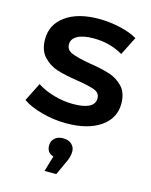

<svg xmlns="http://www.w3.org/2000/svg" viewBox="-120 -617 755 960"><g transform="rotate(15 257.5 -137.5)"><path d="M21 -53 69 -148Q105 -124 155.5 -109.5Q206 -95 255 -95Q367 -95 367 -154Q367 -182 338.5 -193Q310 -204 247 -214Q181 -224 139.5 -237Q98 -250 67.5 -282.5Q37 -315 37 -373Q37 -449 100.5 -494.5Q164 -540 272 -540Q327 -540 382 -527.5Q437 -515 472 -494L424 -399Q356 -439 271 -439Q216 -439 187.5 -422.5Q159 -406 159 -379Q159 -349 189.5 -336.5Q220 -324 284 -313Q348 -303 389 -290Q430 -277 459.5 -246Q489 -215 489 -158Q489 -83 424 -38Q359 7 247 7Q182 7 120 -10Q58 -27 21 -53ZM314 136Q314 164 298 195L266 265H205L229 184Q194 173 194 136Q194 112 210.5 97.5Q227 83 254 83Q281 83 297.5 98Q314 113 314 136Z"/></g></svg>

Font: Montserrat Alternates SemiBold
Style: Regular
Weight: 600
Designer: Julieta Ulanovsky
Foundry: Julieta Ulanovsky
Version: Version 7.200